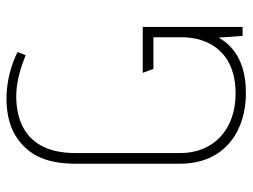

<svg xmlns="http://www.w3.org/2000/svg" viewBox="-111 -638 759 577"><g transform="rotate(-90 268.5 -349.5)"><path d="M476 0V-300H338L350 -268H445V-183C445 -99 398 -21 276 -21C167 -21 97 -88 97 -187V-502C97 -667 216 -682 277 -680C320 -678 358 -665 391 -652L401 -676C323 -716 217 -722 152 -684C99 -652 65 -601 65 -503V-189C65 -47 171 10 276 10C329 10 404 -1 444 -72L449 0Z"/></g></svg>

Font: Advent Pro
Style: ExtraLight
Weight: 250
Designer: Andreas Kalpakidis
Foundry: Andreas Kalpakidis
Version: Version 2.002 2007